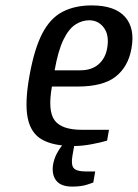

<svg xmlns="http://www.w3.org/2000/svg" viewBox="-20 -530 510 710"><path d="M253 10Q178 10 136 -13.5Q94 -37 82.5 -93.5Q71 -150 89 -250Q107 -350 136.5 -406.5Q166 -463 211.5 -486.5Q257 -510 319 -510Q405 -510 442.5 -467.5Q480 -425 466 -350Q454 -283 407.5 -246.5Q361 -210 267 -210H172Q156 -120 182 -85Q208 -50 283 -50H383L376 -10Q353 -3 318 3.5Q283 10 253 10ZM182 -270H277Q318 -270 343.5 -291.5Q369 -313 376 -350Q385 -399 364.5 -427Q344 -455 310 -455Q283 -455 258.5 -439Q234 -423 214.5 -383Q195 -343 182 -270ZM247 160Q206 160 188.5 138.5Q171 117 176 80Q180 57 189.5 39Q199 21 207.5 10.5Q216 0 216 0H256L248 45Q242 79 252.5 91.5Q263 104 297 104H332L325 145Q325 145 303 152.5Q281 160 247 160Z"/></svg>

Font: Cuprum
Style: Italic
Weight: 400
Italic angle: -10°
Designer: Jovanny Lemonad
Foundry: Jovanny Lemonad
Version: Version 3.000